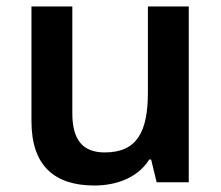

<svg xmlns="http://www.w3.org/2000/svg" viewBox="-20 -562 682 592"><path d="M562 -542H436V-277C436 -158 404 -92 303 -92C234 -92 203 -132 203 -213V-542H77V-188C77 -50 149 10 271 10C339 10 405 -14 440 -70H446L463 0H562Z"/></svg>

Font: Noto Sans Bengali UI SemiBold
Style: Regular
Weight: 600
Designer: Jelle Bosma - Monotype Design Team
Foundry: Monotype Imaging Inc.
Version: Version 2.003